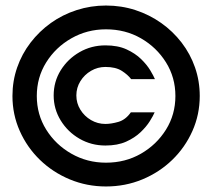

<svg xmlns="http://www.w3.org/2000/svg" viewBox="-20 -692 767 694"><path d="M363 -18Q294 -18 232.5 -43.5Q171 -69 124.5 -114Q78 -159 51.5 -218.5Q25 -278 25 -345Q25 -399 42 -448Q59 -497 90.5 -538Q122 -579 164 -609Q206 -639 257 -655.5Q308 -672 363 -672Q419 -672 469.5 -655.5Q520 -639 562.5 -609Q605 -579 636.5 -538Q668 -497 685 -448Q702 -399 702 -345Q702 -278 675.5 -218.5Q649 -159 602.5 -114Q556 -69 494.5 -43.5Q433 -18 363 -18ZM361 -166Q310 -166 267.5 -190.5Q225 -215 199.5 -256.5Q174 -298 174 -347Q174 -397 199.5 -438Q225 -479 267.5 -503.5Q310 -528 361 -528Q406 -528 437.5 -513.5Q469 -499 490 -478.5Q511 -458 523 -438Q535 -418 540 -406H454Q442 -422 420 -436Q398 -450 361 -450Q333 -450 309 -436Q285 -422 270.5 -398.5Q256 -375 256 -347Q256 -319 270.5 -295.5Q285 -272 309 -258Q333 -244 361 -244Q382 -244 408 -251.5Q434 -259 453 -286H539Q534 -274 521.5 -254Q509 -234 488 -214Q467 -194 436 -180Q405 -166 361 -166ZM363 -104Q433 -104 489.5 -136.5Q546 -169 580 -223.5Q614 -278 614 -345Q614 -412 580 -466.5Q546 -521 489.5 -553.5Q433 -586 363 -586Q295 -586 238 -553.5Q181 -521 147 -466.5Q113 -412 113 -345Q113 -278 147 -223.5Q181 -169 238 -136.5Q295 -104 363 -104Z"/></svg>

Font: Teachers
Style: Bold
Weight: 700
Designer: Alfredo Marco Pradil, Chank Diesel
Version: Version 1.001